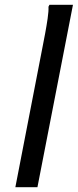

<svg xmlns="http://www.w3.org/2000/svg" viewBox="-20 -780 324 800"><path d="M44 0 158 -588Q162 -608 168 -640Q174 -672 178.5 -703Q183 -734 182 -752L186 -760H284L136 0Z"/></svg>

Font: Kufam
Style: Italic
Weight: 400
Italic angle: -11°
Designer: Artur Schmal
Foundry: Original Type
Version: Version 1.301; ttfautohint (v1.8.3)